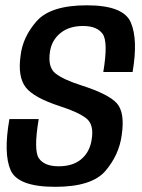

<svg xmlns="http://www.w3.org/2000/svg" viewBox="-20 -700 534 724"><path d="M188 4.5Q48 4.5 20.2 -58Q-7.5 -120.5 15.5 -251H126Q106 -132.5 126.8 -102.8Q147.5 -73 201 -73Q254.5 -73 286.2 -99.5Q318 -126 325.5 -172.5Q335.5 -230.5 305 -254Q274.5 -277.5 207.5 -299Q107 -331.5 76.8 -371Q46.5 -410.5 57.5 -489.5Q65.5 -560.5 118.2 -620.2Q171 -680 307.5 -680Q445.5 -680 473.2 -615.5Q501 -551 480 -428.5H369.5Q388.5 -542.5 367 -572.2Q345.5 -602 293.5 -602Q240.5 -602 207.8 -575.2Q175 -548.5 168.5 -505.5Q159.5 -447 188.8 -423.5Q218 -400 287 -378Q390 -345 420.8 -310.2Q451.5 -275.5 439 -190.5Q429 -116 377.8 -55.8Q326.5 4.5 188 4.5Z"/></svg>

Font: Anybody Medium
Style: Italic
Weight: 500
Italic angle: -10°
Designer: Tyler Finck
Foundry: Etcetera Type Company
Version: Version 1.010; ttfautohint (v1.8.3) -l 8 -r 50 -G 200 -x 14 